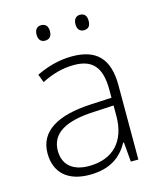

<svg xmlns="http://www.w3.org/2000/svg" viewBox="-109 -796 747 887"><g transform="rotate(-15 264.0 -353.0)"><path d="M140 -679C140 -656 151 -642 171 -642C194 -642 204 -656 204 -679C204 -701 194 -716 171 -716C151 -716 140 -701 140 -679ZM326 -679C326 -656 337 -642 357 -642C380 -642 389 -656 389 -679C389 -701 380 -716 357 -716C337 -716 326 -701 326 -679ZM272 -540C209 -540 151 -523 100 -498L115 -459C167 -485 216 -499 270 -499C356 -499 399 -457 399 -347V-308L300 -303C137 -295 47 -241 47 -136C47 -43 107 10 210 10C312 10 364 -34 398 -94H401L409 0H445V-355C445 -483 388 -540 272 -540ZM305 -266 399 -271V-218C398 -103 336 -30 217 -30C141 -30 96 -68 96 -135C96 -220 170 -260 305 -266Z"/></g></svg>

Font: Noto Sans Syriac Extralight
Style: Regular
Weight: 200
Designer: Patrick Giasson and the Monotype Design Team
Foundry: Monotype Imaging Inc.
Version: Version 3.000